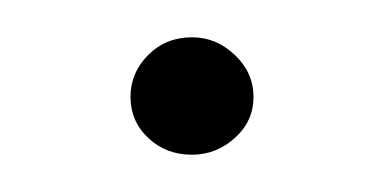

<svg xmlns="http://www.w3.org/2000/svg" viewBox="-20 -325 206 103"><path d="M83 -242Q69 -242 59.5 -251Q50 -260 50 -273Q50 -286 59.5 -295.5Q69 -305 83 -305Q96 -305 106 -295.5Q116 -286 116 -273Q116 -260 106 -251Q96 -242 83 -242Z"/></svg>

Font: Alumni Sans Thin Light
Style: Regular
Weight: 300
Version: Version 1.018